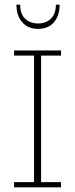

<svg xmlns="http://www.w3.org/2000/svg" viewBox="-20 -798 320 818"><path d="M40 0V-22H125V-561H40V-583H240V-561H155V-22H240V0ZM142 -675Q99 -675 74.5 -703.5Q50 -732 50 -778H66Q66 -738 87.5 -718Q109 -698 142 -698Q175 -698 196.5 -718Q218 -738 218 -778H234Q234 -732 210 -703.5Q186 -675 142 -675Z"/></svg>

Font: Rokkitt Thin
Style: Regular
Weight: 250
Version: Version 3.103